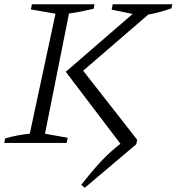

<svg xmlns="http://www.w3.org/2000/svg" viewBox="-27 -667 824 896"><path d="M-7 0 -3 -21Q56 -38 112 -43L232 -603L117 -623L122 -647H414L410 -626Q337 -609 295 -604L183 -43L289 -24L284 0ZM369 209 352 196Q404 129 446.5 84Q489 39 535 4L280 -332L592 -602L494 -622L499 -647H777L773 -628Q716 -608 665 -599L361 -337L613 -15L609 6Z"/></svg>

Font: Piazzolla SC Light
Style: Italic
Weight: 300
Italic angle: -11.3°
Designer: Juan Pablo del Peral
Foundry: Huerta Tipografica
Version: Version 1.330